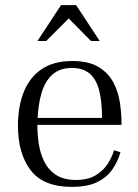

<svg xmlns="http://www.w3.org/2000/svg" viewBox="-20 -717 540 749"><path d="M260 12Q149 12 99.5 -53Q50 -118 50 -227Q50 -302 73 -359Q96 -416 143 -447.5Q190 -479 262 -479Q327 -479 365.5 -455Q404 -431 423 -394Q442 -357 448 -315Q454 -273 454 -237V-230H119L120 -257H378Q378 -322 366.5 -365.5Q355 -409 329 -430.5Q303 -452 261 -452Q214 -452 185 -426.5Q156 -401 142 -354Q128 -307 126 -242Q125 -201 130.5 -161Q136 -121 152 -88Q168 -55 198 -35Q228 -15 276 -15Q324 -15 354.5 -34Q385 -53 401.5 -80Q418 -107 425 -131L450 -123Q440 -88 419 -57Q398 -26 360 -7Q322 12 260 12ZM126 -557 218 -697H277L369 -557H335L248 -645L160 -557Z"/></svg>

Font: Frank Ruhl Libre Light
Style: Regular
Weight: 300
Designer: Yanek Iontef
Foundry: Fontef
Version: Version 6.003;gftools[0.9.30]